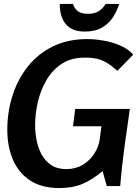

<svg xmlns="http://www.w3.org/2000/svg" viewBox="-20 -942 708 973"><path d="M422 -744Q459 -744 503.5 -736.5Q548 -729 589 -711.5Q630 -694 655 -665L575 -583Q547 -608 523.5 -622.5Q500 -637 474 -643.5Q448 -650 409 -650Q341 -650 293.5 -619Q246 -588 216 -537Q186 -486 172 -426Q158 -366 158 -308Q158 -270 165.5 -231Q173 -192 191 -159Q209 -126 239.5 -105.5Q270 -85 316 -85Q363 -85 399.5 -107Q436 -129 458.5 -164.5Q481 -200 486 -240L494 -302H350L361 -390H638Q624 -293 610.5 -195Q597 -97 589 1H521L500 -75Q449 -32 399 -10.5Q349 11 281 11Q191 11 132.5 -27.5Q74 -66 45.5 -133Q17 -200 17 -284Q17 -375 43.5 -458Q70 -541 121.5 -605.5Q173 -670 248.5 -707Q324 -744 422 -744ZM584 -922Q573 -886 552 -854Q531 -822 496.5 -802Q462 -782 410 -782Q361 -782 333 -802Q305 -822 293.5 -854.5Q282 -887 283 -922H350Q355 -903 372 -887.5Q389 -872 426 -872Q462 -872 483.5 -887.5Q505 -903 515 -922Z"/></svg>

Font: Rosario
Style: Bold Italic
Weight: 700
Italic angle: -8.05°
Designer: Hector Gatti
Foundry: Omnibus Type
Version: Version 1.101; ttfautohint (v1.8.1.43-b0c9)